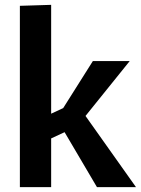

<svg xmlns="http://www.w3.org/2000/svg" viewBox="-20 -772 581 792"><path d="M62 -748 191 -752V-303L264 -337L221 -295L363 -520H515L308 -263L307 -330L541 0H380L218 -275L277 -241L191 -201V0H62Z"/></svg>

Font: Murecho Thin Medium
Style: Regular
Weight: 500
Version: Version 1.010